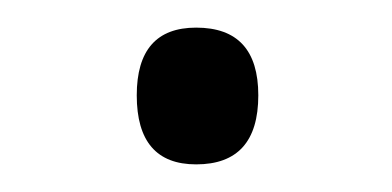

<svg xmlns="http://www.w3.org/2000/svg" viewBox="-20 -403 284 139"><path d="M79 -334Q79 -383 122 -383Q167 -383 167 -334Q167 -284 122 -284Q79 -284 79 -334Z"/></svg>

Font: Noto Sans Canadian Aboriginal Light
Style: Regular
Weight: 300
Designer: Monotype Design Team, Typotheque's Kevin King
Foundry: Monotype Imaging Inc.
Version: Version 2.004; ttfautohint (v1.8.4.7-5d5b)